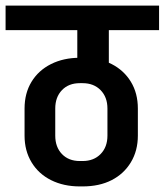

<svg xmlns="http://www.w3.org/2000/svg" viewBox="-45 -665 590 688"><path d="M-25 -557V-645H525V-557ZM239 3V-88H253V3ZM43 -179V-277H153V-179ZM340 -179V-277H449V-179ZM239 -367V-458H253V-367ZM232 -417V-620H345V-417ZM449 -179Q449 -125 424 -83.5Q399 -42 355 -19.5Q311 3 251 3V-88Q291 -88 315.5 -113Q340 -138 340 -179ZM449 -276H340Q340 -317 315.5 -342Q291 -367 251 -367V-458Q311 -458 355 -435.5Q399 -413 424 -372Q449 -331 449 -276ZM43 -179H153Q153 -138 177 -113Q201 -88 241 -88V3Q183 3 138 -19.5Q93 -42 68 -83.5Q43 -125 43 -179ZM43 -276Q43 -331 68 -372Q93 -413 138 -435.5Q183 -458 241 -458V-367Q201 -367 177 -342Q153 -317 153 -276Z"/></svg>

Font: Akshar Light Medium
Style: Regular
Weight: 500
Version: Version 1.100